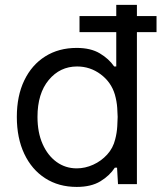

<svg xmlns="http://www.w3.org/2000/svg" viewBox="-20 -747 655 779"><path d="M535.5 0H458.8L454.9 -66.8H446Q424.7 -34.1 387.3 -11.4Q349.8 11.4 291.2 11.4Q218 11.4 163.4 -23.8Q108.7 -58.9 78.5 -122.9Q48.3 -186.8 48.3 -272.7Q48.3 -358 78.5 -420.8Q108.7 -483.7 163.4 -518.1Q218 -552.6 291.2 -552.6Q348 -552.6 384.9 -530.5Q421.9 -508.5 443.2 -477.3H451.7V-616.5H302.6V-681.8H451.7V-727.3H535.5V-681.8H615.1V-616.5H535.5ZM132.1 -272.7Q132.1 -209.5 152.9 -162.6Q173.7 -115.8 209.7 -89.8Q245.7 -63.9 291.2 -63.9Q325.3 -63.9 358 -78.7Q390.6 -93.4 414.8 -119.9Q438.9 -146.3 447.4 -181.8Q454.2 -207.4 455.8 -234.7Q457.4 -262.1 457.4 -272.7Q457.4 -283 455.6 -309.5Q453.8 -335.9 446 -363.6Q431.1 -413.7 388.5 -445.5Q345.9 -477.3 292.6 -477.3Q223.4 -477.3 177.7 -422.4Q132.1 -367.5 132.1 -272.7Z"/></svg>

Font: Inter UI
Style: Regular
Weight: 400
Designer: Rasmus Andersson
Foundry: rsms
Version: Version 2.2